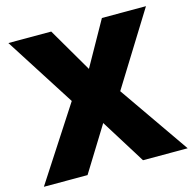

<svg xmlns="http://www.w3.org/2000/svg" viewBox="-105 -820 932 926"><g transform="rotate(-15 361.5 -357.0)"><path d="M720 0H497L358 -223L220 0H2L239 -365L16 -714H230L359 -493L483 -714H703L477 -350Z"/></g></svg>

Font: Noto Sans Hebrew Thin Black
Style: Regular
Weight: 900
Version: Version 3.001